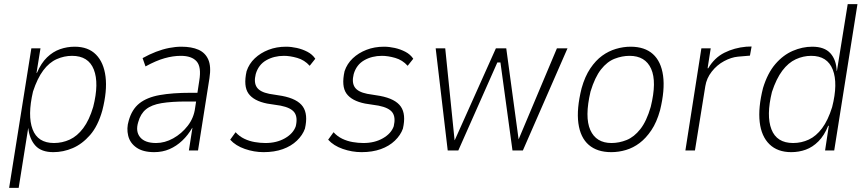

<svg xmlns="http://www.w3.org/2000/svg" viewBox="-20 -725 4168 925"><path d="M24 180 131 -492H175L156 -374H158Q178 -421 206.5 -448.5Q235 -476 269 -488Q303 -500 340 -500Q405 -500 442.5 -462Q480 -424 488.5 -355.5Q497 -287 473 -193Q452 -118 414 -74.5Q376 -31 330.5 -11.5Q285 8 237 8Q179 8 150.5 -23.5Q122 -55 116 -109L70 180ZM240 -36Q280 -36 316 -52.5Q352 -69 381 -107.5Q410 -146 429 -210Q458 -324 432 -390Q406 -456 327 -456Q289 -456 253 -440Q217 -424 188.5 -386Q160 -348 139 -284Q112 -168 137 -102Q162 -36 240 -36Z M723 8Q669 8 637.5 -14Q606 -36 597.5 -71.5Q589 -107 600 -143Q615 -198 651.5 -227Q688 -256 749.5 -267Q811 -278 900 -278H942L935 -236H879Q806 -236 758 -228Q710 -220 683.5 -198.5Q657 -177 646 -137Q632 -92 655 -64Q678 -36 732 -36Q774 -36 814.5 -58.5Q855 -81 884.5 -119Q914 -157 920 -205L940 -336Q951 -402 927.5 -429Q904 -456 851 -456Q814 -456 773 -444.5Q732 -433 681 -405L667 -445Q699 -463 731.5 -475.5Q764 -488 795 -494Q826 -500 854 -500Q903 -500 936 -485.5Q969 -471 983.5 -438Q998 -405 989 -348L934 0H890L907 -109H906Q886 -74 858 -47.5Q830 -21 796.5 -6.5Q763 8 723 8Z M1250 8Q1204 8 1159.5 -7.5Q1115 -23 1089 -52L1115 -88Q1133 -68 1157 -56.5Q1181 -45 1207.5 -40.5Q1234 -36 1259 -36Q1313 -36 1353 -59Q1393 -82 1405 -117Q1415 -160 1398.5 -183Q1382 -206 1332 -216L1267 -226Q1202 -239 1177 -274.5Q1152 -310 1168 -382Q1180 -418 1207.5 -444Q1235 -470 1273.5 -485Q1312 -500 1358 -500Q1383 -500 1410 -494Q1437 -488 1461 -475.5Q1485 -463 1499 -442L1472 -408Q1447 -436 1412 -446Q1377 -456 1348 -456Q1300 -456 1262.5 -434.5Q1225 -413 1212 -368Q1202 -328 1217 -305Q1232 -282 1277 -273L1339 -263Q1413 -249 1439 -211.5Q1465 -174 1449 -105Q1438 -74 1410.5 -47.5Q1383 -21 1342.5 -6.5Q1302 8 1250 8Z M1722 8Q1676 8 1631.5 -7.5Q1587 -23 1561 -52L1587 -88Q1605 -68 1629 -56.5Q1653 -45 1679.5 -40.5Q1706 -36 1731 -36Q1785 -36 1825 -59Q1865 -82 1877 -117Q1887 -160 1870.5 -183Q1854 -206 1804 -216L1739 -226Q1674 -239 1649 -274.5Q1624 -310 1640 -382Q1652 -418 1679.5 -444Q1707 -470 1745.5 -485Q1784 -500 1830 -500Q1855 -500 1882 -494Q1909 -488 1933 -475.5Q1957 -463 1971 -442L1944 -408Q1919 -436 1884 -446Q1849 -456 1820 -456Q1772 -456 1734.5 -434.5Q1697 -413 1684 -368Q1674 -328 1689 -305Q1704 -282 1749 -273L1811 -263Q1885 -249 1911 -211.5Q1937 -174 1921 -105Q1910 -74 1882.5 -47.5Q1855 -21 1814.5 -6.5Q1774 8 1722 8Z M2137 0 2079 -492H2125L2170 -50H2171L2369 -492H2419L2479 -50H2477L2663 -492H2714L2499 0H2449L2391 -424H2376L2188 0Z M2925 8Q2857 8 2816.5 -27Q2776 -62 2766.5 -131Q2757 -200 2782 -300Q2798 -357 2824 -395.5Q2850 -434 2881 -456.5Q2912 -479 2947.5 -489.5Q2983 -500 3018 -500Q3086 -500 3125.5 -464.5Q3165 -429 3174.5 -360.5Q3184 -292 3160 -194Q3144 -136 3118 -97.5Q3092 -59 3061.5 -36Q3031 -13 2996 -2.5Q2961 8 2925 8ZM2926 -36Q2963 -36 2999 -50.5Q3035 -65 3065 -103Q3095 -141 3115 -210Q3145 -331 3117 -393.5Q3089 -456 3013 -456Q2977 -456 2941 -442Q2905 -428 2875.5 -390.5Q2846 -353 2825 -284Q2796 -161 2824 -98.5Q2852 -36 2926 -36Z M3282 0 3359 -492H3404L3389 -396H3392Q3422 -447 3470 -471Q3518 -495 3575 -500L3601 -501L3593 -457L3535 -452Q3503 -449 3468.5 -430.5Q3434 -412 3409 -380Q3384 -348 3378 -310L3328 0Z M3792 8Q3726 8 3687 -30Q3648 -68 3640 -137Q3632 -206 3656 -301Q3678 -373 3715.5 -416.5Q3753 -460 3799.5 -480Q3846 -500 3893 -500Q3952 -500 3980.5 -468.5Q4009 -437 4011 -383H4012L4064 -705H4111L3999 0H3955L3973 -119H3970Q3951 -72 3923 -44Q3895 -16 3862 -4Q3829 8 3792 8ZM3801 -36Q3841 -36 3876.5 -52.5Q3912 -69 3940.5 -107Q3969 -145 3989 -209Q4018 -323 3992 -389.5Q3966 -456 3888 -456Q3850 -456 3814 -439.5Q3778 -423 3749 -384.5Q3720 -346 3699 -282Q3671 -168 3696.5 -102Q3722 -36 3801 -36Z"/></svg>

Font: Nunito Sans 7pt Condensed ExtraLight
Style: Italic
Weight: 250
Width: 3
Italic angle: -9°
Designer: Vernon Adams
Foundry: Vernon Adams
Version: Version 3.101;gftools[0.9.27]